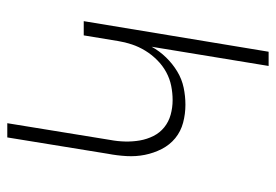

<svg xmlns="http://www.w3.org/2000/svg" viewBox="-138 -638 775 540"><g transform="rotate(-90 250.0 -367.5)"><path d="M335 0 389 -329Q377 -307 359 -288.5Q341 -270 319.5 -257Q298 -244 274 -239Q250 -234 226 -234Q200 -234 175.5 -240.5Q151 -247 132 -262.5Q113 -278 101.5 -300.5Q90 -323 85 -348Q80 -373 81.5 -399.5Q83 -426 88 -452L134 -735H174L127 -446Q123 -425 122.5 -403.5Q122 -382 125.5 -362Q129 -342 138 -324Q147 -306 162.5 -293.5Q178 -281 198 -275.5Q218 -270 239 -270Q259 -270 279 -274Q299 -278 317.5 -288Q336 -298 351.5 -313.5Q367 -329 378 -347Q389 -365 395.5 -384.5Q402 -404 405 -423L421 -520H461L375 0Z"/></g></svg>

Font: Iosevka Extralight Oblique
Style: Regular
Weight: 200
Italic angle: -9°
Monospace: yes
Designer: Belleve Invis
Foundry: Belleve Invis
Version: Version 32.5.0; ttfautohint (v1.8.4)